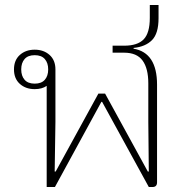

<svg xmlns="http://www.w3.org/2000/svg" viewBox="-20 -749 764 769"><path d="M167 -405Q148 -392 119 -392Q83 -392 59.5 -413Q36 -434 36 -471Q36 -508 59.5 -529Q83 -550 119 -550Q155 -550 178.5 -529Q202 -508 202 -471V-261L199 -62H203L374 -374H401L572 -62H576L574 -261V-415Q574 -475 551 -506.5Q528 -538 477 -538H431V-566H477Q531 -566 555.5 -591.5Q580 -617 580 -677V-729H615V-676Q615 -615 589 -588.5Q563 -562 515 -557V-554Q609 -538 609 -410V-19Q609 0 591 0H576L389 -341H386L200 0H167ZM119 -414Q146 -414 159.5 -429.5Q173 -445 173 -471Q173 -497 159.5 -512.5Q146 -528 119 -528Q92 -528 78.5 -512.5Q65 -497 65 -471Q65 -445 78.5 -429.5Q92 -414 119 -414Z"/></svg>

Font: IBM Plex Sans Thai Looped ExtraLight
Style: Regular
Weight: 200
Designer: Mike Abbink, Paul van der Laan, Pieter van Rosmalen, Ben Mitchell, Mark Frömberg
Foundry: Bold Monday
Version: Version 1.0